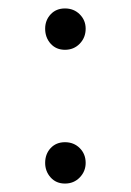

<svg xmlns="http://www.w3.org/2000/svg" viewBox="-20 -425 310 455"><path d="M134 -307Q113 -307 100 -321.5Q87 -336 87 -357Q87 -377 100 -391Q113 -405 134 -405Q155 -405 169 -391Q183 -377 183 -357Q183 -336 169 -321.5Q155 -307 134 -307ZM134 10Q113 10 100 -4.5Q87 -19 87 -39Q87 -60 100 -74Q113 -88 134 -88Q155 -88 169 -74Q183 -60 183 -39Q183 -19 169 -4.5Q155 10 134 10Z"/></svg>

Font: Outfit Extra Light
Style: Regular
Weight: 200
Designer: Rodrigo Fuenzalida
Foundry: fragTYPE
Version: Version 1.000